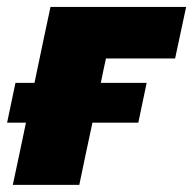

<svg xmlns="http://www.w3.org/2000/svg" viewBox="-30 -520 544 540"><path d="M6 0Q15.5 -44 24.2 -85.2Q33 -126.5 43 -175H-10L13.5 -287H67Q81.5 -356 91.5 -404Q101.5 -452 112 -500.5H493.5L462.5 -355.5H268Q264.5 -340.5 261 -323.2Q257.5 -306 253.5 -287H382.5L359 -175H230Q219.5 -126.5 210.8 -85.2Q202 -44 193 0Z"/></svg>

Font: Commissioner ExtraBold
Style: Italic
Weight: 800
Italic angle: -12°
Designer: Kostas Bartsokas
Foundry: Kostas Bartsokas
Version: Version 1.000; ttfautohint (v1.8.3)